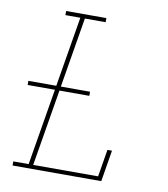

<svg xmlns="http://www.w3.org/2000/svg" viewBox="-82 -805 765 874"><g transform="rotate(10 300.0 -367.5)"><path d="M35 0V-19H106L165 -373H39V-392H168L222 -716H153V-735H339V-716H243L189 -392H324V-373H186L127 -19H427L448 -145H469L445 0Z"/></g></svg>

Font: Iosevka Curly Slab ThExObl
Style: Regular
Weight: 100
Width: 7
Italic angle: -9°
Monospace: yes
Designer: Belleve Invis
Foundry: Belleve Invis
Version: Version 11.1.0; ttfautohint (v1.8.3)